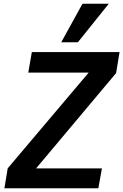

<svg xmlns="http://www.w3.org/2000/svg" viewBox="-20 -1002 656 1022"><path d="M21 -106 452 -615.5H130.5L149.5 -725H616.5L598 -613L172 -105.5H522.5L503.5 0H3.5ZM306 -777 419 -982H559L394.5 -777Z"/></svg>

Font: JuliaMono SemiBoldItalic
Style: Regular
Weight: 600
Italic angle: -9°
Monospace: yes
Designer: cormullion
Foundry: corm
Version: Version 0.049; ttfautohint (v1.8.4)